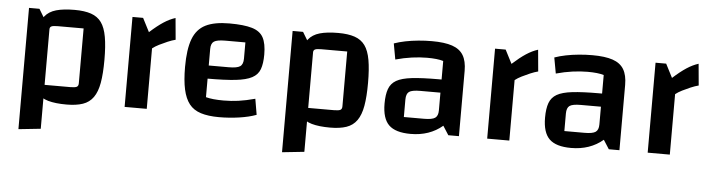

<svg xmlns="http://www.w3.org/2000/svg" viewBox="-44 -702 3913 1063"><g transform="rotate(5 1912.0 -170.5)"><path d="M334 15Q272 15 231.5 3.5Q191 -8 168.5 -37.5Q146 -67 137 -118.5Q128 -170 128 -250Q128 -329 137 -380Q146 -431 168.5 -459.5Q191 -488 231.5 -499.5Q272 -511 334 -511Q389 -511 425.5 -498.5Q462 -486 483 -457Q504 -428 513 -377Q522 -326 522 -250Q522 -173 513 -122Q504 -71 482.5 -40.5Q461 -10 424.5 2.5Q388 15 334 15ZM204 -83H347Q373 -83 382.5 -88Q392 -93 392 -108V-413H248Q223 -413 213.5 -408.5Q204 -404 204 -392ZM81 174V-500H139L204 -392V161Z M715 -500 754 -424Q796 -462 829 -483.5Q862 -505 894 -515L905 -395Q885 -390 861.5 -380Q838 -370 816 -359Q794 -348 779 -336V0H656V-500Z M1181 11Q1121 11 1080 -2Q1039 -15 1015.5 -45Q992 -75 981 -125Q970 -175 970 -250Q970 -348 991.5 -405Q1013 -462 1062 -486.5Q1111 -511 1194 -511Q1275 -511 1320 -497.5Q1365 -484 1383 -450.5Q1401 -417 1401 -356Q1401 -306 1389.5 -274.5Q1378 -243 1346 -226Q1314 -209 1255 -202.5Q1196 -196 1100 -196H1070V-269H1211Q1257 -269 1274 -280.5Q1291 -292 1291 -324V-414H1180Q1134 -414 1117 -403Q1100 -392 1100 -361V-93Q1136 -83 1199 -83Q1240 -83 1280.5 -88.5Q1321 -94 1373 -108L1388 -20Q1348 -5 1293 3Q1238 11 1181 11Z M1799 15Q1737 15 1696.5 3.5Q1656 -8 1633.5 -37.5Q1611 -67 1602 -118.5Q1593 -170 1593 -250Q1593 -329 1602 -380Q1611 -431 1633.5 -459.5Q1656 -488 1696.5 -499.5Q1737 -511 1799 -511Q1854 -511 1890.5 -498.5Q1927 -486 1948 -457Q1969 -428 1978 -377Q1987 -326 1987 -250Q1987 -173 1978 -122Q1969 -71 1947.5 -40.5Q1926 -10 1889.5 2.5Q1853 15 1799 15ZM1669 -83H1812Q1838 -83 1847.5 -88Q1857 -93 1857 -108V-413H1713Q1688 -413 1678.5 -408.5Q1669 -404 1669 -392ZM1546 174V-500H1604L1669 -392V161Z M2246 11Q2162 11 2125 -25Q2088 -61 2088 -144Q2088 -194 2099.5 -225.5Q2111 -257 2140.5 -274Q2170 -291 2226 -297.5Q2282 -304 2372 -304H2421V-231H2279Q2233 -231 2217 -219.5Q2201 -208 2201 -176V-79H2313Q2358 -79 2374.5 -90.5Q2391 -102 2391 -132V-407Q2359 -417 2301 -417Q2261 -417 2217 -411Q2173 -405 2126 -392L2110 -480Q2138 -490 2172.5 -497Q2207 -504 2245 -507.5Q2283 -511 2319 -511Q2390 -511 2432.5 -496.5Q2475 -482 2494.5 -449.5Q2514 -417 2514 -363V0H2455L2423 -50Q2351 11 2246 11Z M2730 -500 2769 -424Q2811 -462 2844 -483.5Q2877 -505 2909 -515L2920 -395Q2900 -390 2876.5 -380Q2853 -370 2831 -359Q2809 -348 2794 -336V0H2671V-500Z M3138 11Q3054 11 3017 -25Q2980 -61 2980 -144Q2980 -194 2991.5 -225.5Q3003 -257 3032.5 -274Q3062 -291 3118 -297.5Q3174 -304 3264 -304H3313V-231H3171Q3125 -231 3109 -219.5Q3093 -208 3093 -176V-79H3205Q3250 -79 3266.5 -90.5Q3283 -102 3283 -132V-407Q3251 -417 3193 -417Q3153 -417 3109 -411Q3065 -405 3018 -392L3002 -480Q3030 -490 3064.5 -497Q3099 -504 3137 -507.5Q3175 -511 3211 -511Q3282 -511 3324.5 -496.5Q3367 -482 3386.5 -449.5Q3406 -417 3406 -363V0H3347L3315 -50Q3243 11 3138 11Z M3622 -500 3661 -424Q3703 -462 3736 -483.5Q3769 -505 3801 -515L3812 -395Q3792 -390 3768.5 -380Q3745 -370 3723 -359Q3701 -348 3686 -336V0H3563V-500Z"/></g></svg>

Font: Changa ExtraLight Medium
Style: Regular
Weight: 500
Version: Version 3.002; ttfautohint (v1.8.2)